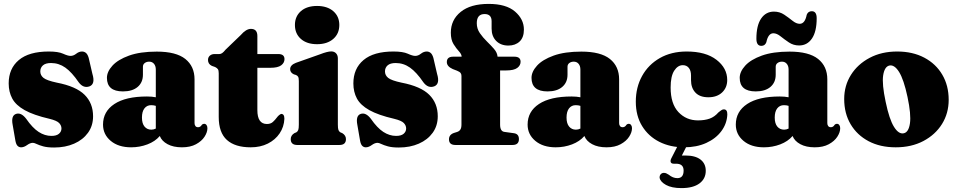

<svg xmlns="http://www.w3.org/2000/svg" viewBox="-20 -743 4903 984"><path d="M243.5 -46.5Q269.5 -46.5 282.2 -57.5Q295 -68.5 295 -84.5Q295 -100 283 -112.5Q271 -125 234 -134Q152 -153 106.5 -178.5Q61 -204 42.8 -238Q24.5 -272 24.5 -315.5Q24.5 -391.5 76.5 -435.2Q128.5 -479 230 -479Q278.5 -479 303.2 -467.8Q328 -456.5 341.5 -456.5Q356.5 -456.5 370.8 -467.8Q385 -479 400.5 -479Q411.5 -479 420.2 -472Q429 -465 434.5 -446.5L453.5 -364.5Q469.5 -312.5 439 -300.5Q407.5 -289 383.5 -321Q348 -373 314.8 -396.5Q281.5 -420 241.5 -420Q213.5 -420 200 -408Q186.5 -396 186.5 -377Q186.5 -357 203 -343.8Q219.5 -330.5 271 -319.5Q370 -300.5 413.5 -257.2Q457 -214 457 -147Q457 -98.5 431 -62.5Q405 -26.5 360 -6.8Q315 13 257.5 13Q222.5 13 201.2 7Q180 1 167.8 -5Q155.5 -11 148.5 -11Q134.5 -11 118.8 0.5Q103 12 88 12Q77.5 12 70 4.5Q62.5 -3 59 -21.5L45 -102.5Q35.5 -151 63 -159.5Q88.5 -167.5 114 -134.5Q146.5 -87.5 178 -67Q209.5 -46.5 243.5 -46.5Z M508 -104.5Q508 -171.5 566.2 -210Q624.5 -248.5 733 -248.5Q759 -248.5 778.5 -244.5V-386.5Q778.5 -405 769.2 -416Q760 -427 744.5 -427Q731 -427 721.8 -420Q712.5 -413 712.5 -401V-360Q712.5 -320.5 685.5 -297.5Q658.5 -274.5 610 -274.5Q528 -274.5 528 -344Q528 -375.5 556.2 -406.5Q584.5 -437.5 641.2 -458Q698 -478.5 783.5 -478.5Q882.5 -478.5 929.8 -440.8Q977 -403 977 -336.5V-112Q977 -103 981.5 -97Q986 -91 995 -91Q1007.5 -91 1014.5 -103.5Q1019.5 -108.5 1026 -108.5Q1034 -108.5 1038.5 -102Q1043 -95.5 1043 -86Q1043 -65 1028.2 -42.2Q1013.5 -19.5 984.5 -3.8Q955.5 12 912.5 12Q868.5 12 838.8 -4Q809 -20 799 -46Q775 -18 735.5 -3Q696 12 652 12Q587 12 547.5 -21Q508 -54 508 -104.5ZM707.5 -140.5Q707.5 -110 720.8 -94.2Q734 -78.5 755.5 -78.5Q767.5 -78.5 778.5 -84V-200.5Q768 -204 754.5 -204Q733 -204 720.2 -187.5Q707.5 -171 707.5 -140.5Z M1082.5 -399.5 1065.5 -405.5Q1046 -415 1046 -435.5Q1046 -449.5 1055.5 -457.8Q1065 -466 1079.5 -466H1104Q1111.5 -466 1118.8 -471Q1126 -476 1137 -489.5L1213.5 -563Q1241 -595 1266 -595Q1299 -595 1299 -558.5V-466H1406.5Q1438 -466 1438 -440Q1438 -421 1421 -408.2Q1404 -395.5 1365 -395.5H1299V-178.5Q1299 -107.5 1348 -107.5Q1367 -107.5 1378.5 -118Q1390 -128.5 1399.2 -141Q1408.5 -153.5 1420 -159Q1437.5 -160.5 1437.5 -134Q1435.5 -92.5 1413.2 -59.5Q1391 -26.5 1352.8 -7.2Q1314.5 12 1265 12Q1184.5 12 1142.8 -25.8Q1101 -63.5 1101 -143.5V-367.5Q1101 -382 1096.8 -388.2Q1092.5 -394.5 1082.5 -399.5Z M1605 -516.5Q1552.5 -516.5 1522 -543.5Q1491.5 -570.5 1491.5 -615Q1491.5 -659 1522 -685.8Q1552.5 -712.5 1605 -712.5Q1657 -712.5 1688 -685.8Q1719 -659 1719 -615Q1719 -570.5 1688 -543.5Q1657 -516.5 1605 -516.5ZM1711.5 -444V-104.5Q1711.5 -84.5 1714.5 -76.8Q1717.5 -69 1724 -65L1734.5 -60.5Q1753 -49 1753 -30Q1753 0 1719.5 0H1503.5Q1470 0 1470 -30Q1470 -49 1488.5 -60.5L1499 -65Q1505.5 -69 1508.5 -76.8Q1511.5 -84.5 1511.5 -104.5V-327.5Q1511.5 -343.5 1507.8 -349.8Q1504 -356 1496 -359L1486 -362Q1467 -371 1467 -388.5Q1467 -409.5 1496.5 -421L1619.5 -464.5Q1658 -479.5 1677.5 -479.5Q1693.5 -479.5 1702.5 -469.5Q1711.5 -459.5 1711.5 -444Z M2010 -46.5Q2036 -46.5 2048.8 -57.5Q2061.5 -68.5 2061.5 -84.5Q2061.5 -100 2049.5 -112.5Q2037.5 -125 2000.5 -134Q1918.5 -153 1873 -178.5Q1827.5 -204 1809.2 -238Q1791 -272 1791 -315.5Q1791 -391.5 1843 -435.2Q1895 -479 1996.5 -479Q2045 -479 2069.8 -467.8Q2094.5 -456.5 2108 -456.5Q2123 -456.5 2137.2 -467.8Q2151.5 -479 2167 -479Q2178 -479 2186.8 -472Q2195.5 -465 2201 -446.5L2220 -364.5Q2236 -312.5 2205.5 -300.5Q2174 -289 2150 -321Q2114.5 -373 2081.2 -396.5Q2048 -420 2008 -420Q1980 -420 1966.5 -408Q1953 -396 1953 -377Q1953 -357 1969.5 -343.8Q1986 -330.5 2037.5 -319.5Q2136.5 -300.5 2180 -257.2Q2223.5 -214 2223.5 -147Q2223.5 -98.5 2197.5 -62.5Q2171.5 -26.5 2126.5 -6.8Q2081.5 13 2024 13Q1989 13 1967.8 7Q1946.5 1 1934.2 -5Q1922 -11 1915 -11Q1901 -11 1885.2 0.5Q1869.5 12 1854.5 12Q1844 12 1836.5 4.5Q1829 -3 1825.5 -21.5L1811.5 -102.5Q1802 -151 1829.5 -159.5Q1855 -167.5 1880.5 -134.5Q1913 -87.5 1944.5 -67Q1976 -46.5 2010 -46.5Z M2543 -104.5Q2543 -69.5 2565.5 -67L2612.5 -60.5Q2639.5 -57.5 2639.5 -30Q2639.5 0 2606.5 0H2314Q2281 0 2281 -29Q2281 -52.5 2306 -61.5L2322 -66.5Q2333.5 -70 2339.2 -78.8Q2345 -87.5 2345 -104.5V-354Q2345 -363 2340.5 -369Q2336 -375 2322.5 -380.5L2300.5 -389Q2270 -402.5 2270 -425Q2270 -452.5 2302.5 -452.5H2346Q2345.5 -465.5 2331.8 -480.2Q2318 -495 2304.2 -517.2Q2290.5 -539.5 2290.5 -575.5Q2290.5 -641 2341 -682Q2391.5 -723 2484.5 -723Q2574 -723 2619.5 -683.8Q2665 -644.5 2665 -591.5Q2665 -551 2643 -530.2Q2621 -509.5 2585.5 -509.5Q2546.5 -509.5 2523 -533.2Q2499.5 -557 2499.5 -596.5V-634Q2499.5 -671 2463.5 -671Q2423.5 -671 2423.5 -624Q2423.5 -596 2439.2 -573.2Q2455 -550.5 2475.5 -530.5Q2496 -510.5 2512.2 -491.8Q2528.5 -473 2530 -452.5H2616Q2648 -452.5 2648 -426.5Q2648 -407.5 2630.8 -394.8Q2613.5 -382 2574.5 -382H2543Z M2684 -104.5Q2684 -171.5 2742.2 -210Q2800.5 -248.5 2909 -248.5Q2935 -248.5 2954.5 -244.5V-386.5Q2954.5 -405 2945.2 -416Q2936 -427 2920.5 -427Q2907 -427 2897.8 -420Q2888.5 -413 2888.5 -401V-360Q2888.5 -320.5 2861.5 -297.5Q2834.5 -274.5 2786 -274.5Q2704 -274.5 2704 -344Q2704 -375.5 2732.2 -406.5Q2760.5 -437.5 2817.2 -458Q2874 -478.5 2959.5 -478.5Q3058.5 -478.5 3105.8 -440.8Q3153 -403 3153 -336.5V-112Q3153 -103 3157.5 -97Q3162 -91 3171 -91Q3183.5 -91 3190.5 -103.5Q3195.5 -108.5 3202 -108.5Q3210 -108.5 3214.5 -102Q3219 -95.5 3219 -86Q3219 -65 3204.2 -42.2Q3189.5 -19.5 3160.5 -3.8Q3131.5 12 3088.5 12Q3044.5 12 3014.8 -4Q2985 -20 2975 -46Q2951 -18 2911.5 -3Q2872 12 2828 12Q2763 12 2723.5 -21Q2684 -54 2684 -104.5ZM2883.5 -140.5Q2883.5 -110 2896.8 -94.2Q2910 -78.5 2931.5 -78.5Q2943.5 -78.5 2954.5 -84V-200.5Q2944 -204 2930.5 -204Q2909 -204 2896.2 -187.5Q2883.5 -171 2883.5 -140.5Z M3707 -333Q3707 -294 3680.8 -269.2Q3654.5 -244.5 3610.5 -244.5Q3566.5 -244.5 3544 -268.5Q3521.5 -292.5 3521.5 -332V-355.5Q3521.5 -381 3510.2 -395Q3499 -409 3479.5 -409Q3453.5 -409 3435.2 -380.5Q3417 -352 3417 -294.5Q3417 -211 3457 -168.5Q3497 -126 3557 -126Q3591.5 -126 3616.8 -135Q3642 -144 3661.5 -166.5Q3673 -176 3679 -179.5Q3685 -183 3690.5 -182.5Q3708 -182 3707.5 -156Q3705.5 -109.5 3677.2 -71.2Q3649 -33 3599.8 -10.5Q3550.5 12 3485.5 12Q3415 12 3359 -16.2Q3303 -44.5 3270.8 -97Q3238.5 -149.5 3238.5 -222Q3238.5 -295.5 3270.8 -353.8Q3303 -412 3361.8 -445.5Q3420.5 -479 3499.5 -479Q3597 -479 3652 -436.5Q3707 -394 3707 -333ZM3459 -7H3505.5L3474.5 54Q3483 54 3493 54Q3543.5 54 3570.2 74.8Q3597 95.5 3597 132.5Q3597 173 3564.8 197Q3532.5 221 3472.5 221Q3422.5 221 3393.2 204.8Q3364 188.5 3360.5 168Q3360 157 3366 150.2Q3372 143.5 3381 143Q3389 142.5 3395 145.5Q3401 148.5 3407.5 152.5Q3428.5 170 3451.5 170Q3483.5 170 3483.5 131Q3483.5 96 3445 96H3433Q3421 96 3417.8 88.5Q3414.5 81 3420 69.5Z M3751 -104.5Q3751 -171.5 3809.2 -210Q3867.5 -248.5 3976 -248.5Q4002 -248.5 4021.5 -244.5V-386.5Q4021.5 -405 4012.2 -416Q4003 -427 3987.5 -427Q3974 -427 3964.8 -420Q3955.5 -413 3955.5 -401V-360Q3955.5 -320.5 3928.5 -297.5Q3901.5 -274.5 3853 -274.5Q3771 -274.5 3771 -344Q3771 -375.5 3799.2 -406.5Q3827.5 -437.5 3884.2 -458Q3941 -478.5 4026.5 -478.5Q4125.5 -478.5 4172.8 -440.8Q4220 -403 4220 -336.5V-112Q4220 -103 4224.5 -97Q4229 -91 4238 -91Q4250.5 -91 4257.5 -103.5Q4262.5 -108.5 4269 -108.5Q4277 -108.5 4281.5 -102Q4286 -95.5 4286 -86Q4286 -65 4271.2 -42.2Q4256.5 -19.5 4227.5 -3.8Q4198.5 12 4155.5 12Q4111.5 12 4081.8 -4Q4052 -20 4042 -46Q4018 -18 3978.5 -3Q3939 12 3895 12Q3830 12 3790.5 -21Q3751 -54 3751 -104.5ZM3950.5 -140.5Q3950.5 -110 3963.8 -94.2Q3977 -78.5 3998.5 -78.5Q4010.5 -78.5 4021.5 -84V-200.5Q4011 -204 3997.5 -204Q3976 -204 3963.2 -187.5Q3950.5 -171 3950.5 -140.5ZM4075.5 -510Q4046 -510 4022.8 -525.8Q3999.5 -541.5 3980.2 -557Q3961 -572.5 3943.5 -572.5Q3917 -572.5 3907.5 -526.5Q3900.5 -508 3882 -508Q3856.5 -508 3856.5 -544.5Q3856.5 -612.5 3880.8 -648Q3905 -683.5 3946.5 -683.5Q3976 -683.5 3999.2 -667.8Q4022.5 -652 4041.8 -636.5Q4061 -621 4078.5 -621Q4105.5 -621 4114.5 -667.5Q4121.5 -685.5 4140.5 -685.5Q4165.5 -685.5 4165.5 -649.5Q4165.5 -581 4141.2 -545.5Q4117 -510 4075.5 -510Z M4578 -479Q4657.5 -479 4717 -447.5Q4776.5 -416 4809.2 -360.2Q4842 -304.5 4842 -231.5Q4842 -162.5 4807.8 -107.5Q4773.5 -52.5 4712.2 -20.2Q4651 12 4570.5 12Q4491 12 4431.8 -19.2Q4372.5 -50.5 4339.5 -106.2Q4306.5 -162 4306.5 -235.5Q4306.5 -304 4341 -359Q4375.5 -414 4436.8 -446.5Q4498 -479 4578 -479ZM4612 -60Q4637 -65.5 4643.5 -111Q4650 -156.5 4631 -246Q4612 -335.5 4587.8 -374.2Q4563.5 -413 4537.5 -407Q4513 -401 4506.2 -356.5Q4499.5 -312 4519 -221Q4537.5 -131.5 4561.8 -92.8Q4586 -54 4612 -60Z"/></svg>

Font: Fraunces 72pt Soft Black
Style: Regular
Weight: 900
Version: Version 1.000;[b76b70a41]